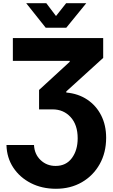

<svg xmlns="http://www.w3.org/2000/svg" viewBox="-20 -966 707 1202"><path d="M20.5 -58.1H192.9Q195.8 0 234.4 36.4Q272.9 72.8 328.1 72.8Q393.6 72.8 429.9 23.7Q466.3 -25.4 466.3 -100.1Q466.3 -184.6 422.1 -232.9Q377.9 -281.2 309.6 -281.2H224.6V-402.8L416.5 -579.1V-585H60.5V-727.5H626V-603.5L395 -393.6V-386.7Q470.2 -379.9 526.4 -342.3Q582.5 -304.7 613.5 -243.4Q644.5 -182.1 644.5 -103.5Q644.5 -10.7 604.2 61.3Q564 133.3 492.9 174.6Q421.9 215.8 330.1 215.8Q242.7 215.8 173.3 180.4Q104 145 63.2 83.3Q22.5 21.5 20.5 -58.1ZM270 -945.8 330.6 -865.7 394 -945.8H519.5V-945.3L395 -792.5H266.1L144.5 -945.3V-945.8Z"/></svg>

Font: Inter Display ExtraBold
Style: Regular
Weight: 800
Designer: Rasmus Andersson
Foundry: rsms
Version: Version 4.000;git-a52131595